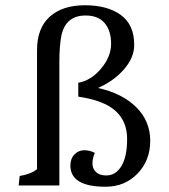

<svg xmlns="http://www.w3.org/2000/svg" viewBox="-20 -706 645 731"><path d="M248 -76Q248 -102 263.5 -118Q279 -134 300.5 -134Q322 -134 341 -124Q332 -103 332 -83.5Q332 -64 345.5 -51Q359 -38 384 -38Q421 -38 442.5 -74Q464 -110 464 -177Q464 -244 419.5 -284Q375 -324 278 -338V-391Q326 -399 364.5 -444.5Q403 -490 403 -539.5Q403 -589 378.5 -618Q354 -647 306 -647Q231 -647 214 -572Q206 -532 206 -470V0H51L55 -36Q98 -43 121 -62V-515Q121 -599 169.5 -642.5Q218 -686 303.5 -686Q389 -686 440 -649Q491 -612 491 -535Q491 -487 452.5 -442.5Q414 -398 353 -371Q445 -351 498.5 -298Q552 -245 552 -170Q552 -95 503.5 -45Q455 5 382 5Q248 5 248 -76Z"/></svg>

Font: Caladea
Style: Regular
Weight: 400
Designer: Carolina Giovagnoli and Andres Torresi
Foundry: Carolina Giovagnoli and Andres Torresi
Version: Version 1.002